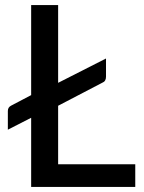

<svg xmlns="http://www.w3.org/2000/svg" viewBox="-20 -738 570 758"><path d="M514 -89.5V0H103V-273L11 -226V-300Q11 -314.5 24 -321L103 -362.5V-718H209.5V-411L398.5 -507V-435Q398.5 -417 384 -411.5L209.5 -320.5V-89.5Z"/></svg>

Font: LatoLatin Medium
Style: Regular
Weight: 500
Designer: Lukasz Dziedzic with Adam Twardoch and Botio Nikoltchev
Foundry: tyPoland Lukasz Dziedzic
Version: Version 2.015; 2015-08-06; http://www.latofonts.com/